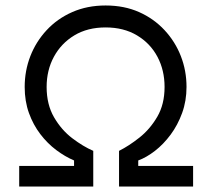

<svg xmlns="http://www.w3.org/2000/svg" viewBox="-20 -680 770 700"><path d="M50 0V-75H250V-95Q217 -109 185 -133Q153 -157 127 -191Q101 -225 85.5 -268Q70 -311 70 -363Q70 -422 90.5 -475Q111 -528 150 -570Q189 -612 243.5 -636Q298 -660 365 -660Q433 -660 487 -636Q541 -612 580 -570Q619 -528 639.5 -475Q660 -422 660 -363Q660 -312 644 -268Q628 -224 602 -189Q576 -154 545 -130Q514 -106 484 -95V-75H684V0H414V-130Q450 -148 488.5 -178.5Q527 -209 553.5 -254.5Q580 -300 580 -363Q580 -424 554 -473Q528 -522 479.5 -551Q431 -580 365 -580Q299 -580 251 -551Q203 -522 176.5 -473Q150 -424 150 -363Q150 -299 177 -252.5Q204 -206 243.5 -176Q283 -146 320 -130V0Z"/></svg>

Font: Syne
Style: Regular
Weight: 400
Designer: Lucas Descroix
Foundry: Bonjour Monde
Version: Version 2.200